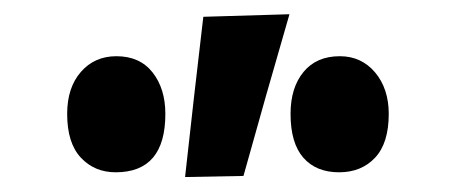

<svg xmlns="http://www.w3.org/2000/svg" viewBox="-20 -808 640 263"><path d="M233.5 -565.5Q239.5 -620.5 245.8 -675.5Q252 -730.5 258.5 -785L376.5 -788.5Q360 -731.5 344.2 -676.2Q328.5 -621 313.5 -567ZM138.5 -572Q109.5 -572 90.8 -592Q72 -612 72 -652Q72 -688 90.8 -709.5Q109.5 -731 139.5 -731Q171.5 -731 189 -708.8Q206.5 -686.5 206.5 -652Q206.5 -572 138.5 -572ZM444.5 -572Q413 -572 395.5 -592Q378 -612 378 -652Q378 -688 395.8 -709.5Q413.5 -731 445.5 -731Q475 -731 493.8 -708.8Q512.5 -686.5 512.5 -652Q512.5 -612 493.8 -592Q475 -572 444.5 -572Z"/></svg>

Font: Commissioner
Style: Bold
Weight: 700
Designer: Kostas Bartsokas
Foundry: Kostas Bartsokas
Version: Version 1.000; ttfautohint (v1.8.3)